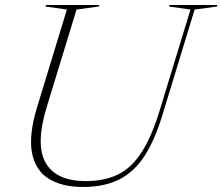

<svg xmlns="http://www.w3.org/2000/svg" viewBox="-20 -735 886 765"><path d="M166 -308Q120.5 -159 162 -86.2Q203.5 -13.5 322 -13.5Q396.5 -13.5 450.5 -40Q504.5 -66.5 544.5 -128.8Q584.5 -191 617 -297.5L739 -697L653.5 -709L655.5 -715H846.5L844.5 -709L755.5 -697L626.5 -274.5Q596.5 -176.5 555.8 -113.5Q515 -50.5 455.5 -20.2Q396 10 310.5 10Q227 10 174 -23Q121 -56 107.5 -126Q94 -196 127.5 -307L246.5 -697L161 -709L163 -715H376L374 -709L285 -697Z"/></svg>

Font: Newsreader 72pt ExtraLight
Style: Italic
Weight: 275
Italic angle: -17°
Designer: Hugues Gentile
Foundry: Production Type
Version: Version 1.003; ttfautohint (v1.8.3)